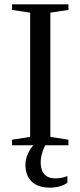

<svg xmlns="http://www.w3.org/2000/svg" viewBox="-20 -675 373 892"><path d="M213.9 -39.1 297.9 -25.9V0H36.1V-25.9L120.1 -39.1V-616.2L36.1 -628.9V-654.8H297.9V-628.9L213.9 -616.2ZM210.9 196.8Q156.7 196.8 127.4 168.7Q98.1 140.6 98.1 90.8Q98.1 64.9 109.6 39.3Q121.1 13.7 142.1 -7.8H195.3Q184.1 8.3 176.5 33.7Q168.9 59.1 168.9 79.1Q168.9 115.2 186.3 134.5Q203.6 153.8 236.3 153.8Q265.6 153.8 293 143.1V174.3Q259.8 196.8 210.9 196.8Z"/></svg>

Font: Liberation Serif
Style: Regular
Weight: 400
Designer: Steve Matteson
Foundry: Ascender Corporation
Version: Version 2.1.5